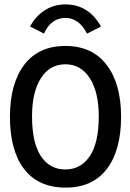

<svg xmlns="http://www.w3.org/2000/svg" viewBox="-20 -838 590 869"><path d="M276 11Q154 11 89.5 -72.5Q25 -156 25 -310Q25 -459 89.5 -544.5Q154 -630 276 -630Q397 -630 462.5 -544.5Q528 -459 528 -310Q528 -156 462.5 -72Q397 12 276 11ZM276 -71Q346 -71 386.5 -131.5Q427 -192 427 -311Q427 -421 386.5 -484Q346 -547 276 -547Q205 -547 165 -484Q125 -421 125 -311Q125 -192 165 -131.5Q205 -71 276 -71ZM179 -686 116 -718Q142 -766 183.5 -792Q225 -818 276 -818Q381 -818 437 -718L374 -686Q337 -757 276 -757Q245 -757 220.5 -740Q196 -723 179 -686Z"/></svg>

Font: Inconsolata SemiExpanded SemiBold
Style: Regular
Weight: 600
Width: 6
Monospace: yes
Designer: Raph Levien, Cyreal, Brenton Simpson
Foundry: Raph Levien, Cyreal, Google
Version: Version 3.001; ttfautohint (v1.8.2.53-6de2)